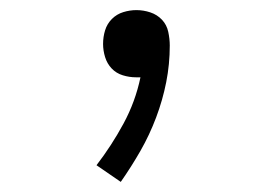

<svg xmlns="http://www.w3.org/2000/svg" viewBox="-20 -145 540 380"><path d="M219 215 171 182Q201 143 224.5 99.5Q248 56 258 8H249Q236 8 223 4Q210 0 201 -9.5Q192 -19 188 -32Q184 -45 184 -58Q184 -72 188 -85Q192 -98 201.5 -107.5Q211 -117 224 -121Q237 -125 250 -125Q264 -125 277.5 -120.5Q291 -116 300.5 -106Q310 -96 313 -82Q316 -68 316 -55Q316 -18 309 17.5Q302 53 289 87.5Q276 122 258 153.5Q240 185 219 215Z"/></svg>

Font: Iosevka SS18 Light
Style: Regular
Weight: 300
Monospace: yes
Designer: Belleve Invis
Foundry: Belleve Invis
Version: Version 25.1.1; ttfautohint (v1.8.4)